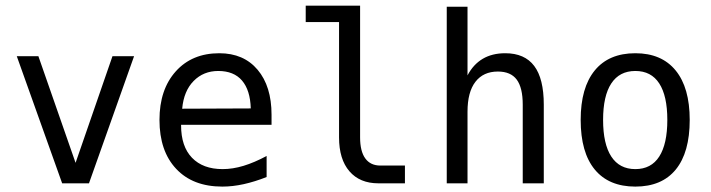

<svg xmlns="http://www.w3.org/2000/svg" viewBox="-20 -655 2540 686"><path d="M40 -454.1H117.2L250 -73.2L381.8 -454.1H459L297.9 0H202.1Z M950.2 -245.1V-209H627V-207Q627 -131.8 666 -91.3Q705.1 -50.8 775.4 -50.8Q811.5 -50.8 850.1 -62.5Q888.7 -74.2 932.6 -97.7V-22.5Q890.6 -5.9 851.1 2.9Q811.5 11.7 774.4 11.7Q668.9 11.7 609.4 -51.8Q549.8 -115.2 549.8 -226.6Q549.8 -335 607.9 -399.9Q666 -464.8 763.7 -464.8Q850.6 -464.8 900.4 -405.8Q950.2 -346.7 950.2 -245.1ZM876 -267.6Q874 -333 844.7 -367.2Q815.4 -401.4 759.8 -401.4Q707 -401.4 671.9 -365.7Q636.7 -330.1 630.9 -266.6Z M1266.6 -164.1Q1266.6 -114.3 1285.2 -88.9Q1303.7 -63.5 1338.9 -63.5H1426.8V0H1332Q1265.6 0 1228.5 -43Q1191.4 -85.9 1191.4 -164.1V-576.2H1072.3V-634.8H1266.6Z M1922.9 -281.2V0H1847.7V-281.2Q1847.7 -341.8 1826.2 -370.6Q1804.7 -399.4 1758.8 -399.4Q1707 -399.4 1678.7 -362.8Q1650.4 -326.2 1650.4 -255.9V0H1576.2V-630.9H1650.4V-385.7Q1670.9 -424.8 1704.6 -444.8Q1738.3 -464.8 1785.2 -464.8Q1854.5 -464.8 1888.7 -419.4Q1922.9 -374 1922.9 -281.2Z M2250 -401.4Q2193.4 -401.4 2164.1 -356.9Q2134.8 -312.5 2134.8 -226.6Q2134.8 -140.6 2164.1 -95.7Q2193.4 -50.8 2250 -50.8Q2306.6 -50.8 2335.4 -95.7Q2364.3 -140.6 2364.3 -226.6Q2364.3 -312.5 2335.4 -356.9Q2306.6 -401.4 2250 -401.4ZM2250 -464.8Q2343.8 -464.8 2394 -403.3Q2444.3 -341.8 2444.3 -226.6Q2444.3 -110.4 2394.5 -49.3Q2344.7 11.7 2250 11.7Q2155.3 11.7 2105 -49.3Q2054.7 -110.4 2054.7 -226.6Q2054.7 -341.8 2105 -403.3Q2155.3 -464.8 2250 -464.8Z"/></svg>

Font: BabelStone Shapes
Style: Regular
Weight: 400
Designer: Andrew West
Foundry: BabelStone
Version: Version 15.0.0 September 13, 2022